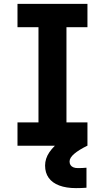

<svg xmlns="http://www.w3.org/2000/svg" viewBox="-20 -750 540 988"><path d="M70 0V-120H178V-610H70V-730H430V-610H322V-120H430V0ZM371 218Q321 218 285 204.5Q249 191 230.5 165Q212 139 212 102Q212 66 234 33.5Q256 1 301 -33L429 0Q386 21 362 41.5Q338 62 338 81Q338 92 343 99.5Q348 107 357.5 111Q367 115 381 115Q392 115 403.5 114.5Q415 114 425 113V216Q413 217 399.5 217.5Q386 218 371 218Z"/></svg>

Font: M PLUS 1 Code
Style: Bold
Weight: 700
Designer: Coji Morishita
Foundry: UNDERFOREST DESIGN
Version: Version 1.002